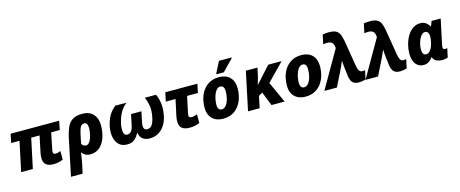

<svg xmlns="http://www.w3.org/2000/svg" viewBox="-50 -1591 6343 2646"><g transform="rotate(-15 3122.0 -268.0)"><path d="M526 10Q460 10 423.5 -20Q387 -50 387 -117Q387 -132 389 -150.5Q391 -169 395 -187L444 -423H325L235 0H68L158 -423H39L65 -549H757L732 -423H610L563 -193Q561 -183 559.5 -173Q558 -163 558 -156Q558 -138 567.5 -130.5Q577 -123 592 -123Q609 -123 627.5 -127.5Q646 -132 666 -141V-19Q640 -6 605 2Q570 10 526 10Z M825 -288Q843 -371 870 -432Q897 -493 948 -526Q999 -559 1087 -559Q1191 -559 1244.5 -498.5Q1298 -438 1298 -344Q1298 -244 1270.5 -164Q1243 -84 1188.5 -37Q1134 10 1054 10Q1012 10 982 -7Q952 -24 935 -51Q927 20 910 105L881 240H715ZM1028 -124Q1052 -124 1069 -142Q1086 -160 1098 -187.5Q1110 -215 1117 -245.5Q1124 -276 1127 -303Q1130 -330 1130 -346Q1130 -382 1117.5 -403.5Q1105 -425 1079 -425Q1045 -425 1026.5 -393.5Q1008 -362 991 -280L967 -164Q976 -144 992 -134Q1008 -124 1028 -124Z M1579 10Q1510 10 1467 -29Q1424 -68 1409 -135.5Q1394 -203 1409 -287Q1423 -353 1443.5 -400.5Q1464 -448 1492.5 -483.5Q1521 -519 1558 -549H1719Q1660 -505 1624 -438.5Q1588 -372 1569 -283Q1556 -207 1566 -164Q1576 -121 1616 -121Q1652 -121 1673.5 -148Q1695 -175 1707 -232L1738 -381H1886L1855 -232Q1843 -176 1855.5 -148.5Q1868 -121 1900 -121Q1948 -121 1972.5 -161Q1997 -201 2008 -256Q2030 -360 2015.5 -434Q2001 -508 1978 -549H2139Q2164 -500 2176.5 -424Q2189 -348 2169 -242Q2154 -167 2118 -110.5Q2082 -54 2027.5 -22Q1973 10 1904 10Q1838 10 1800.5 -21.5Q1763 -53 1757 -107H1751Q1720 -49 1682.5 -19.5Q1645 10 1579 10Z M2470 10Q2404 10 2365 -18Q2326 -46 2326 -119Q2326 -151 2333 -188L2384 -423H2245L2272 -549H2730L2703 -423H2549L2500 -193Q2498 -184 2496.5 -174Q2495 -164 2495 -157Q2495 -139 2506 -131.5Q2517 -124 2533 -124Q2552 -124 2572 -129Q2592 -134 2615 -143V-19Q2588 -6 2551 2Q2514 10 2470 10Z M2949 10Q2853 10 2796 -46Q2739 -102 2739 -201Q2739 -273 2757.5 -337.5Q2776 -402 2814 -452Q2852 -502 2908 -530.5Q2964 -559 3039 -559Q3137 -559 3193 -503Q3249 -447 3249 -345Q3249 -275 3230.5 -211Q3212 -147 3174.5 -97Q3137 -47 3081 -18.5Q3025 10 2949 10ZM2966 -120Q3000 -120 3026 -153Q3052 -186 3066 -238Q3080 -290 3080 -347Q3080 -384 3066.5 -406.5Q3053 -429 3023 -429Q2995 -429 2973.5 -408Q2952 -387 2937.5 -352.5Q2923 -318 2915 -277.5Q2907 -237 2907 -199Q2907 -120 2966 -120ZM3015 -606 3018 -619 3098 -776H3279L3277 -766L3122 -606Z M3305 0 3421 -549H3587L3561 -431Q3555 -404 3546 -374Q3537 -344 3529 -320H3533L3740 -549H3931L3690 -301L3827 0H3640L3561 -199L3506 -168L3471 0Z M4124 10Q4028 10 3971 -46Q3914 -102 3914 -201Q3914 -273 3932.5 -337.5Q3951 -402 3989 -452Q4027 -502 4083 -530.5Q4139 -559 4214 -559Q4312 -559 4368 -503Q4424 -447 4424 -345Q4424 -275 4405.5 -211Q4387 -147 4349.5 -97Q4312 -47 4256 -18.5Q4200 10 4124 10ZM4141 -120Q4175 -120 4201 -153Q4227 -186 4241 -238Q4255 -290 4255 -347Q4255 -384 4241.5 -406.5Q4228 -429 4198 -429Q4170 -429 4148.5 -408Q4127 -387 4112.5 -352.5Q4098 -318 4090 -277.5Q4082 -237 4082 -199Q4082 -120 4141 -120Z M4885 10Q4839 10 4813.5 -7Q4788 -24 4776 -52Q4764 -80 4759 -115L4749 -201Q4739 -273 4737 -334H4734Q4720 -300 4705 -268.5Q4690 -237 4674 -203L4573 0H4394L4699 -530L4695 -555Q4688 -599 4663.5 -614.5Q4639 -630 4601 -630Q4589 -630 4573.5 -628.5Q4558 -627 4545 -624L4573 -757Q4587 -760 4612.5 -762.5Q4638 -765 4658 -765Q4720 -765 4756 -749Q4792 -733 4811 -695Q4830 -657 4842 -589L4901 -231Q4909 -185 4919.5 -163Q4930 -141 4943.5 -134Q4957 -127 4973 -127Q4990 -127 5010 -132L4983 -6Q4974 -2 4955.5 2Q4937 6 4917 8Q4897 10 4885 10Z M5472 10Q5426 10 5400.5 -7Q5375 -24 5363 -52Q5351 -80 5346 -115L5336 -201Q5326 -273 5324 -334H5321Q5307 -300 5292 -268.5Q5277 -237 5261 -203L5160 0H4981L5286 -530L5282 -555Q5275 -599 5250.5 -614.5Q5226 -630 5188 -630Q5176 -630 5160.5 -628.5Q5145 -627 5132 -624L5160 -757Q5174 -760 5199.5 -762.5Q5225 -765 5245 -765Q5307 -765 5343 -749Q5379 -733 5398 -695Q5417 -657 5429 -589L5488 -231Q5496 -185 5506.5 -163Q5517 -141 5530.5 -134Q5544 -127 5560 -127Q5577 -127 5597 -132L5570 -6Q5561 -2 5542.5 2Q5524 6 5504 8Q5484 10 5472 10Z M5810 10Q5742 10 5700 -41.5Q5658 -93 5658 -194Q5658 -255 5674.5 -319Q5691 -383 5723 -437.5Q5755 -492 5802 -525.5Q5849 -559 5910 -559Q5961 -559 5991.5 -534.5Q6022 -510 6040 -479H6044L6071 -549H6201L6124 -188Q6121 -172 6121 -161Q6121 -127 6152 -127Q6169 -127 6183 -132L6155 -3Q6142 2 6121 6Q6100 10 6080 10Q6029 10 5993.5 -7Q5958 -24 5944 -65H5940Q5929 -50 5912 -32.5Q5895 -15 5870 -2.5Q5845 10 5810 10ZM5882 -124Q5916 -124 5941.5 -157.5Q5967 -191 5980 -239Q5988 -265 5992.5 -294Q5997 -323 5997 -348Q5997 -384 5983 -404.5Q5969 -425 5943 -425Q5917 -425 5896 -404.5Q5875 -384 5859.5 -350.5Q5844 -317 5835.5 -279Q5827 -241 5827 -207Q5827 -124 5882 -124Z"/></g></svg>

Font: Noto Sans ExtraBold
Style: Italic
Weight: 800
Italic angle: -12°
Designer: Monotype Design Team
Foundry: Monotype Imaging Inc.
Version: Version 2.013; ttfautohint (v1.8.4.7-5d5b)